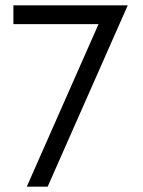

<svg xmlns="http://www.w3.org/2000/svg" viewBox="-20 -697 533 717"><path d="M158 0 457 -677H30V-607H348L80 0Z"/></svg>

Font: GI
Style: Regular
Weight: 400
Designer: Alfredo Marco Pradil
Version: Version 1.01 2015